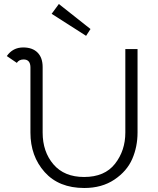

<svg xmlns="http://www.w3.org/2000/svg" viewBox="-20 -930 787 959"><path d="M432 -785 410 -751 238 -861 274 -910ZM64 -616 14 -650Q44 -693 96 -693Q142 -693 167.5 -667.5Q193 -642 193 -595V-268Q193 -172 247 -109Q301 -46 400 -46Q503 -46 554.5 -112Q606 -178 606 -268V-685H667V-268Q667 -197 640.5 -136Q614 -75 551.5 -33Q489 9 401 9Q274 9 203 -70.5Q132 -150 132 -268V-595Q131 -633 98 -633Q75 -633 64 -616Z"/></svg>

Font: Bellota
Style: Regular
Weight: 400
Designer: Kemie Guaida
Foundry: Kemie Guaida
Version: Version 1.000;PS 002.000;hotconv 1.0.70;makeotf.lib2.5.58329